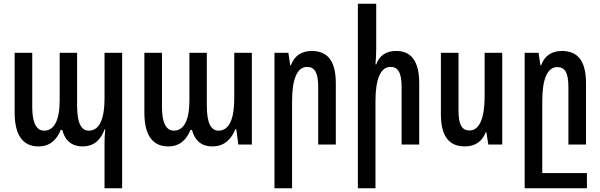

<svg xmlns="http://www.w3.org/2000/svg" viewBox="-20 -780 3240 1036"><path d="M544 236H639V-495H544V-248C544 -145 520 -75 459 -75C421 -75 396 -111 396 -209V-495H302V-238C302 -133 273 -75 218 -75C179 -75 154 -113 154 -201V-495H59V-173C59 -48 105 10 188 10C250 10 286 -26 308 -79H316C328 -31 359 10 426 10C495 10 527 -35 545 -83H548C545 -56 544 -29 544 -1Z M888 10C950 10 986 -26 1008 -79H1016C1028 -31 1059 10 1126 10C1195 10 1231 -35 1250 -83H1255L1266 0H1339V-495H1244V-248C1244 -145 1220 -75 1159 -75C1121 -75 1096 -111 1096 -209V-495H1002V-238C1002 -133 973 -75 918 -75C879 -75 854 -113 854 -201V-495H759V-173C759 -48 805 10 888 10Z M1461 236H1556V-236C1556 -354 1584 -419 1637 -419C1678 -419 1697 -388 1697 -311V0H1792V-331C1792 -456 1744 -505 1662 -505C1607 -505 1568 -479 1550 -428H1546L1536 -495H1461Z M2010 -760H1911V236H2006V-236C2006 -354 2034 -419 2087 -419C2128 -419 2147 -388 2147 -310V0H2242V-331C2242 -456 2194 -505 2119 -505C2063 -505 2028 -481 2010 -433H2006C2008 -460 2010 -487 2010 -514Z M2690 -495H2595V-259C2595 -141 2566 -76 2514 -76C2473 -76 2454 -106 2454 -183V-495H2359V-164C2359 -40 2406 10 2489 10C2543 10 2583 -17 2601 -67H2604L2615 0H2690Z M2811 236H3147V154H2906V-236C2906 -354 2934 -418 2987 -418C3028 -418 3047 -388 3047 -310V0H3142V-331C3142 -456 3094 -505 3012 -505C2957 -505 2918 -479 2900 -428H2896L2886 -495H2811Z"/></svg>

Font: Noto Sans Armenian ExtraCondensed Medium
Style: Regular
Weight: 500
Width: 2
Designer: Monotype Design Team
Foundry: Monotype Imaging Inc.
Version: Version 2.008